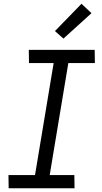

<svg xmlns="http://www.w3.org/2000/svg" viewBox="-20 -1000 540 1020"><path d="M376 0H26L25 -70H166L265 -665H134L133 -735H483L484 -665H343L244 -70H375ZM317 -795 272 -835 413 -980 466 -930Z"/></svg>

Font: Iosevka Oblique
Style: Regular
Weight: 400
Italic angle: -9°
Monospace: yes
Designer: Belleve Invis
Foundry: Belleve Invis
Version: Version 32.5.0; ttfautohint (v1.8.4)